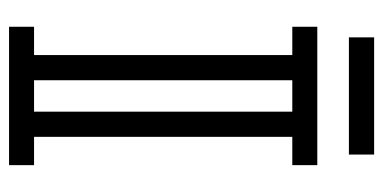

<svg xmlns="http://www.w3.org/2000/svg" viewBox="-231 -615 846 424"><g transform="rotate(90 192.0 -403.0)"><path d="M226.6 -55.2V-625.5H157.2V-55.2ZM344.7 0H39.1V-55.2H101.6V-625.5H39.1V-680.7H344.7V-625.5H282.2V-55.2H344.7ZM321.3 -750.5H62.5V-806.2H321.3Z"/></g></svg>

Font: X Company
Style: Regular
Weight: 400
Designer: GGBotNet
Foundry: GGBotNet
Version: 0.90